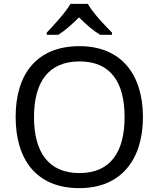

<svg xmlns="http://www.w3.org/2000/svg" viewBox="-20 -964 821 994"><path d="M435 -944H345C319 -899 259 -834 222 -795V-784H282C317 -806 353 -838 389 -874C425 -838 463 -805 498 -784H560V-795C522 -833 459 -899 435 -944ZM720 -358C720 -580 606 -725 392 -725C168 -725 61 -578 61 -359C61 -138 168 10 391 10C606 10 720 -137 720 -358ZM156 -358C156 -538 230 -646 392 -646C553 -646 625 -538 625 -358C625 -178 553 -68 391 -68C230 -68 156 -178 156 -358Z"/></svg>

Font: Noto Sans Nandinagari
Style: Regular
Weight: 400
Designer: Ek Type
Foundry: Ek Type
Version: Version 1.002